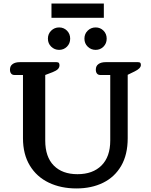

<svg xmlns="http://www.w3.org/2000/svg" viewBox="-20 -1044 847 1078"><path d="M269 -1024H563V-944H269ZM249 -827Q249 -854 267.5 -872Q286 -890 312 -890Q338 -890 356 -872Q374 -854 374 -827Q374 -800 356 -782Q338 -764 312 -764Q286 -764 267.5 -782Q249 -800 249 -827ZM454 -827Q454 -854 472.5 -872Q491 -890 517 -890Q543 -890 561 -872Q579 -854 579 -827Q579 -800 561 -782Q543 -764 517 -764Q491 -764 472.5 -782Q454 -800 454 -827ZM109 -268V-623H61Q49 -623 42.5 -631Q36 -639 36 -653Q36 -674 51 -684.5Q66 -695 91 -695H297Q307 -695 310.5 -690.5Q314 -686 314 -678Q314 -665 305 -656Q296 -647 276 -639L234 -623V-255Q234 -163 282 -114.5Q330 -66 415 -66Q501 -66 550 -115Q599 -164 599 -255V-623H543Q531 -623 524.5 -631Q518 -639 518 -653Q518 -674 533 -684.5Q548 -695 573 -695H755Q764 -695 767.5 -691.5Q771 -688 771 -679Q771 -660 736 -643L697 -624V-268Q697 -176 660.5 -113Q624 -50 559 -18Q494 14 409 14Q322 14 254 -18.5Q186 -51 147.5 -114.5Q109 -178 109 -268Z"/></svg>

Font: Maitree SemiBold
Style: Regular
Weight: 600
Designer: CadsonDemak Team
Foundry: CadsonDemak
Version: Version 1.001